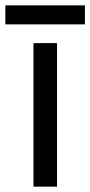

<svg xmlns="http://www.w3.org/2000/svg" viewBox="-40 -697 337 717"><path d="M173 0H85V-536H173ZM277 -677V-606H-20V-677Z"/></svg>

Font: Noto Sans Nabataean
Style: Regular
Weight: 400
Designer: Monotype Design Team
Foundry: Monotype Imaging Inc.
Version: Version 2.001; ttfautohint (v1.8.4.7-5d5b)